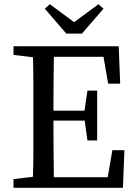

<svg xmlns="http://www.w3.org/2000/svg" viewBox="-20 -889 643 909"><path d="M216 -869 331 -784 446 -869 470 -848 368 -730H294L192 -848ZM44 -629V-670H542L549 -493H492L470 -620H235Q234 -556 233.5 -491.5Q233 -427 233 -365H380L394 -460H440V-224H394L381 -318H233Q233 -243 233.5 -177.5Q234 -112 235 -50H490L512 -178H569L562 0H44V-41L136 -52Q138 -115 138 -180Q138 -245 138 -310V-359Q138 -424 138 -489Q138 -554 136 -618Z"/></svg>

Font: Source Serif 4
Style: Regular
Weight: 400
Designer: Frank Grießhammer
Foundry: Adobe
Version: Version 4.005;hotconv 1.1.0;makeotfexe 2.6.0